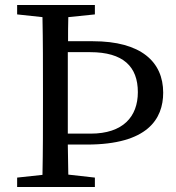

<svg xmlns="http://www.w3.org/2000/svg" viewBox="-20 -753 707 773"><path d="M343 -543C476 -543 535 -485 535 -382C535 -283 475 -215 345 -215H253V-339V-395C253 -444 253 -494 253 -543ZM330 -171C574 -171 637 -274 637 -380C637 -504 548 -587 354 -587H254C254 -619 254 -652 255 -684L362 -695V-733H49V-695L151 -684C153 -588 153 -491 153 -393V-339C153 -241 153 -145 151 -49L49 -38V0H362V-38L255 -50C254 -90 254 -131 253 -171Z"/></svg>

Font: Noto Serif SC Medium
Style: Regular
Weight: 500
Designer: Ryoko NISHIZUKA 西塚涼子 (kana & ideographs); Frank Grießhammer (Latin, Greek & Cyrillic); Wenlong ZHANG 张文龙 (bopomofo); San
Foundry: Adobe Systems Incorporated
Version: Version 1.001;PS 1.001;hotconv 16.6.54;makeotf.lib2.5.65590